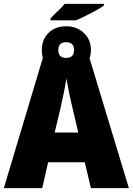

<svg xmlns="http://www.w3.org/2000/svg" viewBox="-20 -981 692 1001"><path d="M376 -875Q401 -885 452.5 -911.5Q504 -938 522 -953V-961H317Q305 -945 289 -930.5Q273 -916 243 -885V-875ZM284 -720Q284 -761 325 -761Q366 -761 366 -720Q366 -679 325 -679Q284 -679 284 -720ZM295 -415Q303 -452 312.5 -496.5Q322 -541 326 -572Q331 -542 341 -494Q351 -446 359 -414L388 -290H265ZM200 0 231 -135H422L454 0H652L447 -677Q454 -697 454 -720Q454 -775 417 -809.5Q380 -844 325 -844Q268 -844 233 -809.5Q198 -775 198 -719Q198 -698 203 -678L0 0Z"/></svg>

Font: Noto Sans UI SemiCondensed Black
Style: Regular
Weight: 900
Width: 4
Designer: Monotype Design Team
Foundry: Monotype Imaging Inc.
Version: 1.001